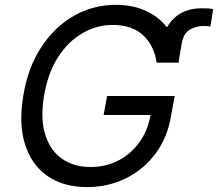

<svg xmlns="http://www.w3.org/2000/svg" viewBox="-20 -757 894 787"><path d="M622.2 -500Q611.5 -571.4 566.1 -613.1Q520.6 -654.8 441.8 -654.8Q377.1 -654.8 318.7 -621.4Q260.3 -588.1 218.2 -523.1Q176.1 -458.1 160.5 -363.6Q144.9 -269.2 165.7 -204.2Q186.4 -139.2 234.9 -105.8Q283.4 -72.4 350.9 -72.4Q412.3 -72.4 464 -98.5Q515.6 -124.6 550.6 -172.6Q585.6 -220.5 596.9 -285.5H404.8L419 -363.6H696L681.8 -285.5Q667.6 -195.3 618.6 -128.9Q569.6 -62.5 496.4 -26.3Q423.3 9.9 336.6 9.9Q240.1 9.9 174.7 -35.5Q109.4 -81 82.7 -164.8Q56.1 -248.6 75.3 -363.6Q93.8 -478.7 148.3 -562.5Q202.8 -646.3 282.1 -691.8Q361.5 -737.2 454.5 -737.2Q523.4 -737.2 577.2 -712.7Q631 -688.2 664.4 -644.9Q709.5 -723 806.8 -723Q819.6 -723 832.4 -722.5Q845.2 -721.9 853.7 -718.8L842.3 -647.7Q837.7 -648.8 830.8 -649.7Q823.9 -650.6 816.8 -650.6Q782.3 -650.6 756.9 -634.9Q731.5 -619.3 724.4 -576.7L712.7 -507.1Q713.1 -503.6 713.1 -500Z"/></svg>

Font: Inter UI
Style: Italic
Weight: 400
Italic angle: -9.39999°
Designer: Rasmus Andersson
Foundry: rsms
Version: 3.2;8d6f07862